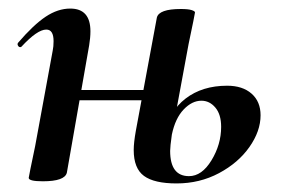

<svg xmlns="http://www.w3.org/2000/svg" viewBox="-20 -415 663 448"><path d="M292 -65Q292 -82 297 -110L346 -374Q351 -394 402 -394Q419 -394 427 -391.5Q435 -389 435 -386L431 -365Q421 -318 420 -312L381 -101Q377 -73 377 -63Q377 -4 421 -4Q451 -4 473.5 -41Q496 -78 496 -119Q496 -148 482.5 -164Q469 -180 450 -180Q428 -180 408.5 -159.5Q389 -139 381 -101L365 -102Q374 -155 413 -185Q452 -215 510 -215Q546 -215 567 -196.5Q588 -178 588 -146Q588 -109 562 -72Q536 -35 491 -11Q446 13 392 13Q340 13 316 -4.5Q292 -22 292 -65ZM47 0 51 -21Q61 -68 62 -74L103 -297Q105 -306 105 -319Q105 -346 88 -346Q67 -346 30 -306Q29 -305 27 -305Q24 -305 22 -308.5Q20 -312 22 -315Q58 -357 86.5 -376Q115 -395 144 -395Q191 -395 191 -342Q191 -327 188 -309L136 -12Q131 8 80 8Q47 8 47 0ZM126 -205H368L365 -181H123Z"/></svg>

Font: Cormorant Infant
Style: Bold Italic
Weight: 700
Italic angle: -10°
Designer: Christian Thalmann (Catharsis Fonts)
Foundry: Catharsis Fonts
Version: Version 4.000